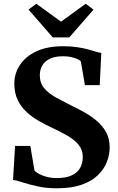

<svg xmlns="http://www.w3.org/2000/svg" viewBox="-20 -1001 636 1032"><path d="M286 11Q226.5 11 179.5 0.2Q132.5 -10.5 100 -21.2Q67.5 -32 50 -33.5L61 -216.5H143L165.5 -84Q174.5 -74.5 191.2 -65.5Q208 -56.5 232 -50.2Q256 -44 286 -44Q335 -44 365.8 -58.5Q396.5 -73 410.8 -98.8Q425 -124.5 425 -157.5Q425 -195.5 402.5 -222.8Q380 -250 340.5 -272.8Q301 -295.5 250 -319Q220.5 -333 187 -352Q153.5 -371 123.8 -398Q94 -425 75.5 -462.8Q57 -500.5 57 -552Q57 -605.5 86.8 -651.2Q116.5 -697 175 -724.8Q233.5 -752.5 320 -752.5Q361.5 -752.5 394.2 -747.5Q427 -742.5 452.5 -735.8Q478 -729 496 -723.2Q514 -717.5 524.5 -716.5L516 -543.5H436.5L414.5 -671Q410 -677 396.5 -683.2Q383 -689.5 363 -694.2Q343 -699 318 -698.5Q275.5 -698.5 248 -685.2Q220.5 -672 207.2 -649Q194 -626 194 -597Q194 -554.5 218 -526.2Q242 -498 282.5 -476Q323 -454 370.5 -430Q402.5 -415 437.2 -395.2Q472 -375.5 502.2 -349.5Q532.5 -323.5 551 -289Q569.5 -254.5 569.5 -208.5Q569.5 -169.5 554.5 -130.8Q539.5 -92 506.5 -59.8Q473.5 -27.5 419.2 -8.2Q365 11 286 11ZM263.5 -800 133.5 -949.5 175 -981 308 -884.5 441 -981 482.5 -949 352.5 -800Z"/></svg>

Font: Merriweather 48pt
Style: Bold
Weight: 700
Version: Version 2.100